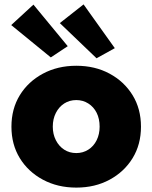

<svg xmlns="http://www.w3.org/2000/svg" viewBox="-20 -843 692 873"><path d="M32 -267Q32 -348 70 -410Q108 -472 175 -508Q242 -544 327 -544Q412 -544 478.5 -508Q545 -472 583 -410Q621 -348 621 -267Q621 -186 583 -124Q545 -62 478.5 -26Q412 10 327 10Q242 10 175 -26Q108 -62 70 -124Q32 -186 32 -267ZM433 -267Q433 -303 419.5 -330Q406 -357 381.5 -372.5Q357 -388 327 -388Q296 -388 272 -372.5Q248 -357 234 -329.5Q220 -302 220 -267Q220 -233 234 -205.5Q248 -178 272 -162.5Q296 -147 327 -147Q357 -147 381.5 -162.5Q406 -178 419.5 -205.5Q433 -233 433 -267ZM419 -578 252 -738 360 -823 502 -624ZM132 -822 288 -633 211 -582 31 -729Z"/></svg>

Font: Mach ExtraBold
Style: Regular
Weight: 800
Version: Version 1.002